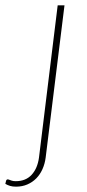

<svg xmlns="http://www.w3.org/2000/svg" viewBox="-104 -513 326 719"><path d="M137.5 -493 67 77Q64 100.5 55 120.5Q46 140.5 31.8 155Q17.5 169.5 -1.8 177.8Q-21 186 -44 186Q-57 186 -66.2 183.2Q-75.5 180.5 -84 175.5L-81 163Q-79 159 -76.2 158.8Q-73.5 158.5 -69.8 160Q-66 161.5 -60 163.5Q-54 165.5 -45 165.5Q-7.5 165.5 14.5 141.5Q36.5 117.5 42 77L112 -493Z"/></svg>

Font: Lato ExtraLight
Style: Italic
Weight: 275
Italic angle: -7°
Designer: Lukasz Dziedzic with Adam Twardoch and Botio Nikoltchev
Foundry: tyPoland Lukasz Dziedzic
Version: Version 2.015; 2015-08-06; http://www.latofonts.com/